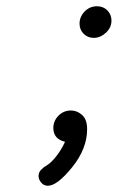

<svg xmlns="http://www.w3.org/2000/svg" viewBox="-20 -450 415 608"><path d="M186 -1Q148.9 -9.8 148.9 -44.9Q148.9 -66.9 165 -83.5Q181.2 -100.1 205.1 -100.1Q224.1 -100.1 240 -85.9Q255.9 -71.8 255.9 -41Q255.9 21 208.5 79.6Q161.1 138.2 131.8 138.2Q118.7 138.2 110.4 128.2Q102.1 118.2 102.1 107.2Q102.1 96.2 110.1 87.6Q118.2 79.1 129.6 72.5Q141.1 65.9 157 46.4Q172.9 26.9 186 -1ZM231.9 -375Q231.9 -397 248 -413.6Q264.2 -430.2 287.1 -430.2Q307.1 -430.2 320.1 -417Q333 -403.8 333 -384.8Q333 -362.8 315.4 -346.4Q297.9 -330.1 276.9 -330.1Q257.8 -330.1 244.9 -343Q231.9 -356 231.9 -375Z"/></svg>

Font: CMU Typewriter Text Variable Width
Style: Italic
Weight: 500
Italic angle: -14.04°
Version: Version 0.7.0